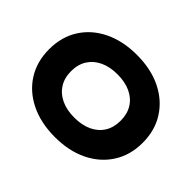

<svg xmlns="http://www.w3.org/2000/svg" viewBox="-163 -1021 1292 1292"><g transform="rotate(45 482.5 -375.0)"><path d="M482 16Q349 16 248.5 -33Q148 -82 92.5 -170Q37 -258 37 -375Q37 -492 92.5 -580Q148 -668 248.5 -717Q349 -766 482 -766Q616 -766 716 -717Q816 -668 872 -580Q928 -492 928 -375Q928 -258 872 -170Q816 -82 716 -33Q616 16 482 16ZM482 -169Q555 -169 608 -194Q661 -219 689.5 -265Q718 -311 718 -375Q718 -439 689.5 -485Q661 -531 608 -556Q555 -581 482 -581Q410 -581 357 -556Q304 -531 275 -485Q246 -439 246 -375Q246 -311 275 -265Q304 -219 357 -194Q410 -169 482 -169Z"/></g></svg>

Font: Unbounded
Style: Bold
Weight: 700
Designer: Luke Prowse, Jean-Baptiste Morizot, Fátima Lázaro, Florian Runge
Foundry: NaN
Version: Version 1.700